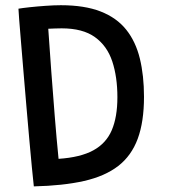

<svg xmlns="http://www.w3.org/2000/svg" viewBox="-20 -682 639 718"><path d="M106.5 15Q103.5 -10 99.2 -56.2Q95 -102.5 89.5 -161.2Q84 -220 78.8 -283.8Q73.5 -347.5 68.2 -409Q63 -470.5 58.8 -522Q54.5 -573.5 51.8 -607.5Q49 -641.5 49 -649.5Q63.5 -652 91.2 -655Q119 -658 150.5 -660.2Q182 -662.5 207.5 -662.5Q296.5 -662.5 356.5 -639Q416.5 -615.5 452 -571Q487.5 -526.5 503 -463Q518.5 -399.5 518.5 -320Q518.5 -226.5 495 -163Q471.5 -99.5 422 -61.2Q372.5 -23 294.2 -5.2Q216 12.5 106.5 15ZM199 -88Q281 -93.5 329 -119.8Q377 -146 398 -195.2Q419 -244.5 419 -318.5Q419 -394.5 399.8 -452.5Q380.5 -510.5 335 -543.2Q289.5 -576 210.5 -576Q198.5 -576 185.5 -575.5Q172.5 -575 160.5 -574.5Q165.5 -499 171.8 -414.8Q178 -330.5 184.8 -246.8Q191.5 -163 199 -88Z"/></svg>

Font: Grandstander Thin
Style: Regular
Weight: 400
Version: Version 1.200